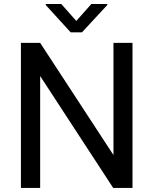

<svg xmlns="http://www.w3.org/2000/svg" viewBox="-20 -921 753 941"><path d="M629.4 -710.9V0H534.7L176.8 -548.3V0H82.5V-710.9H176.8L536.1 -161.1V-710.9ZM280.3 -901.4 354 -818.4 427.7 -901.4H505.9V-896.5L381.8 -762.7H326.2L204.1 -896.5V-901.4Z"/></svg>

Font: Vazirmatn UI FD
Style: Regular
Weight: 400
Designer: Saber Rastikerdar
Foundry: Saber Rastikerdar
Version: Version 33.003